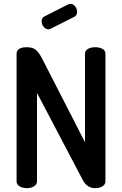

<svg xmlns="http://www.w3.org/2000/svg" viewBox="-20 -976 633 996"><path d="M364 -888 243 -827Q237 -824 231 -824Q217 -824 206.5 -837Q196 -850 196 -865Q196 -884 211 -891L335 -954Q345 -956 346 -956Q360 -956 370 -943Q380 -930 380 -915Q380 -895 364 -888ZM474 0Q433 0 411 -39L172 -494V-35Q172 -19 156.5 -9.5Q141 0 119 0Q97 0 81.5 -9.5Q66 -19 66 -35V-696Q66 -731 119 -731Q148 -731 164.5 -718.5Q181 -706 199 -671L421 -238V-697Q421 -714 436.5 -722.5Q452 -731 474 -731Q496 -731 511.5 -722.5Q527 -714 527 -697V-35Q527 -19 511.5 -9.5Q496 0 474 0Z"/></svg>

Font: AkaAcidDosis
Style: SemiBold
Weight: 600
Designer: Edgar Tolentino, Pablo Impallari, Igino Marini, Cyberella
Foundry: Edgar Tolentino, Pablo Impallari, Igino Marini, Cyberella
Version: Version 1.007